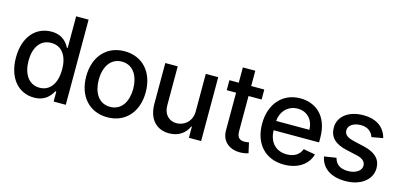

<svg xmlns="http://www.w3.org/2000/svg" viewBox="-66 -1150 3310 1584"><g transform="rotate(15 1589.0 -358.0)"><path d="M263.1 10.7C362.6 10.7 401.6 -50.1 420.8 -84.9H429.7V0H533.4V-727.3H427.2V-457H420.8C401.6 -490.8 365.4 -552.6 264.2 -552.6C132.1 -552.6 35.2 -448.5 35.2 -271.7C35.2 -95.2 130.7 10.7 263.1 10.7ZM142.4 -272.7C142.4 -381 190.7 -462.4 286.9 -462.4C379.3 -462.4 429 -386.7 429 -272.7C429 -158 378.2 -79.9 286.9 -79.9C191.8 -79.9 142.4 -163.4 142.4 -272.7Z M889.6 11C1043.3 11 1143.8 -101.6 1143.8 -270.2C1143.8 -440 1043.3 -552.6 889.6 -552.6C735.8 -552.6 635.3 -440 635.3 -270.2C635.3 -101.6 735.8 11 889.6 11ZM742.5 -270.6C742.5 -375 789.4 -463.8 889.9 -464.1C989.7 -463.8 1036.6 -375 1036.9 -270.6C1036.6 -165.8 989.7 -78.1 889.9 -78.1C789.4 -78.1 742.5 -165.8 742.5 -270.6Z M1583.1 -226.2C1583.1 -133.5 1514.2 -89.5 1454.5 -89.5C1388.8 -89.5 1343.4 -137.1 1343.4 -211.3V-545.5H1237.2V-198.5C1237.2 -63.2 1311.4 7.1 1416.2 7.1C1498.2 7.1 1554 -36.2 1579.2 -94.8H1584.9V0H1689.3V-545.5H1583.1Z M2082.7 -545.5H1970.9V-676.1H1864.7V-545.5H1784.8V-460.2H1864.7V-138.1C1864.3 -39.1 1940 8.9 2023.8 7.5C2057.5 6.7 2080.3 0.4 2093 -4.3L2073.5 -92C2066.4 -90.6 2053.3 -87.4 2036.2 -87.4C2001.8 -87.4 1970.9 -98.7 1970.9 -160.2V-460.2H2082.7Z M2397.7 11C2516.7 11 2600.9 -47.6 2625 -136.4L2524.5 -154.5C2505.3 -103 2459.2 -76.7 2398.8 -76.7C2307.9 -76.7 2246.8 -136 2244 -241.1H2632.1V-278.4C2632.1 -475.5 2513.8 -552.6 2390.3 -552.6C2238.3 -552.6 2138.1 -436.8 2138.1 -269.2C2138.1 -99.8 2236.9 11 2397.7 11ZM2244.3 -320.7C2248.9 -397.7 2305 -464.8 2391 -464.8C2473.4 -464.8 2527.3 -403.8 2527.7 -320.7Z M3038 -395.2 3134.2 -412.3C3112.2 -497.2 3045.8 -552.6 2927.9 -552.6C2804.7 -552.6 2717.3 -487.6 2717.7 -391C2717.3 -313.6 2764.2 -262.1 2866.8 -239.7L2958.8 -219.1C3011.4 -207.4 3035.9 -183.9 3035.9 -149.9C3035.9 -107.6 2990.8 -74.6 2921.2 -74.6C2857.6 -74.6 2816.8 -101.9 2804 -155.9L2701.3 -139.9C2719.1 -43.3 2799.4 11 2922.2 11C3053.6 11 3144.9 -58.9 3145.2 -157.7C3144.9 -234.7 3095.9 -282.3 2996.1 -305.4L2909.1 -325.3C2849.1 -339.5 2823.2 -359.7 2823.5 -396.7C2823.2 -438.6 2868.6 -468.4 2929 -468.4C2995 -468.4 3025.6 -431.8 3038 -395.2Z"/></g></svg>

Font: RED Number Medium
Style: Regular
Weight: 500
Designer: RED UED
Foundry: rsms
Version: Version 1.003;FEAKit 1.0